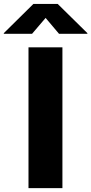

<svg xmlns="http://www.w3.org/2000/svg" viewBox="-92 -972 472 992"><path d="M230.5 -727.5V0H55.2V-727.5ZM73.7 -797.4H-72.3V-800.8L80.6 -951.7H206.1L359.4 -800.8V-797.4H212.9L143.6 -879.4Z"/></svg>

Font: Inter Extra Bold
Style: Regular
Weight: 800
Designer: Rasmus Andersson
Foundry: rsms
Version: Version 4.000;git-3c8e0fc